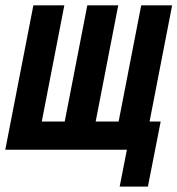

<svg xmlns="http://www.w3.org/2000/svg" viewBox="-41 -567 672 727"><path d="M439.5 0H-21L85.4 -546.9H202.6L117.2 -106.9H204.1L289.6 -546.9H406.7L321.3 -106.9H408.2L493.7 -546.9H610.8L525.4 -106.9H567.4L519 139.6H412.1Z"/></svg>

Font: Hack
Style: Bold Italic
Weight: 700
Italic angle: -11°
Monospace: yes
Designer: Christopher Simpkins
Foundry: Christopher Simpkins
Version: Version 2.017; ttfautohint (v1.4.1) -l 4 -r 80 -G 350 -x 0 -